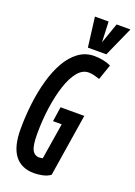

<svg xmlns="http://www.w3.org/2000/svg" viewBox="-172 -981 744 1057"><g transform="rotate(20 200.0 -452.5)"><path d="M171 10Q97 10 58 -40Q19 -90 19 -194Q19 -268 28 -342.5Q37 -417 55.5 -483Q74 -549 103 -600Q132 -651 172.5 -680.5Q213 -710 264 -710Q290 -710 315.5 -705Q341 -700 362 -690L331 -600Q317 -604 301 -609Q285 -614 266 -614Q230 -614 202 -580Q174 -546 154.5 -487Q135 -428 124.5 -353.5Q114 -279 114 -199Q114 -132 127.5 -106.5Q141 -81 169 -81Q174 -81 180 -82Q186 -83 189 -84L223 -295H172L185 -381H324L266 -15Q247 -1 220.5 4.5Q194 10 171 10ZM400 -915 322 -741H214L192 -915H272L277 -795L319 -915Z"/></g></svg>

Font: Georama Extra Condensed SemiBold
Style: Italic
Weight: 600
Width: 2
Italic angle: -9°
Designer: Jean-Baptiste Levee
Foundry: Production Type
Version: Version 1.000